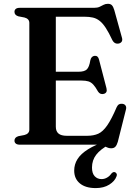

<svg xmlns="http://www.w3.org/2000/svg" viewBox="-20 -740 693 982"><path d="M214.5 -373H380.5Q411.5 -373 424 -385Q436.5 -397 442 -431.5Q444.5 -442.5 450 -448Q455.5 -453.5 464 -454.5Q481.5 -456 486.5 -435L524.5 -289Q527.5 -277 524.2 -270Q521 -263 511.5 -260Q502.5 -257.5 494.8 -260.2Q487 -263 481.5 -271.5Q468.5 -295 457.2 -307.2Q446 -319.5 432 -323.8Q418 -328 396.5 -328H214.5ZM54 -679.5Q54 -689 60.8 -694.5Q67.5 -700 81.5 -700H461.5Q478.5 -700 489.5 -705.2Q500.5 -710.5 510 -715.5Q519.5 -720.5 532 -720.5Q545.5 -720.5 552.5 -713Q559.5 -705.5 564.5 -688.5L603.5 -548Q607 -536.5 603.5 -529Q600 -521.5 590 -518Q578.5 -515 569.5 -519.2Q560.5 -523.5 554.5 -535Q536.5 -573.5 521 -597.2Q505.5 -621 489.5 -633.5Q473.5 -646 455 -650.2Q436.5 -654.5 411.5 -654.5H265.5V-92Q265.5 -68.5 279.2 -57Q293 -45.5 321.5 -45.5H426Q459 -45.5 482.8 -56.2Q506.5 -67 528.5 -98.8Q550.5 -130.5 577 -192.5Q582 -203 589.5 -206.8Q597 -210.5 606.5 -209Q617.5 -207.5 622.5 -199.5Q627.5 -191.5 624 -179L582.5 -14.5Q577.5 2.5 570 10.5Q562.5 18.5 548 18.5Q537 18.5 527.5 13.8Q518 9 506.8 4.5Q495.5 0 479.5 0H81.5Q67.5 0 60.8 -5.8Q54 -11.5 54 -20.5Q54 -37.5 74 -43.5L105 -49.5Q117 -52.5 123.5 -59.5Q130 -66.5 130 -77V-623Q130 -633.5 123.5 -640.5Q117 -647.5 105 -650.5L74 -656.5Q54 -662.5 54 -679.5ZM527 -19.5 538 -0.5Q493.5 23.5 472 51.5Q450.5 79.5 450.5 117Q450.5 146.5 464.2 161.2Q478 176 499.5 176Q514 176 527.2 168.5Q540.5 161 549 148.5Q553.5 143.5 557.8 141.2Q562 139 567.5 140.5Q572.5 142 576 147.8Q579.5 153.5 575.5 163Q567 186.5 539 204.2Q511 222 469.5 222Q417.5 222 388.5 198Q359.5 174 359.5 132.5Q359.5 100.5 376.5 73.5Q393.5 46.5 430.8 23.2Q468 0 527 -19.5Z"/></svg>

Font: Fraunces Medium
Style: Regular
Weight: 500
Version: Version 1.000;[b76b70a41]